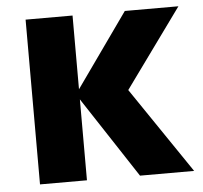

<svg xmlns="http://www.w3.org/2000/svg" viewBox="-47 -622 745 704"><g transform="rotate(-5 325.5 -270.0)"><path d="M72.3 33.2V-573.2H245.1V-301.8L437.5 -573.2H634.8L424.8 -283.2L639.6 33.2H440.4L245.1 -264.6V33.2Z"/></g></svg>

Font: GenEi M Gothic v2 Heavy
Style: Regular
Weight: 800
Version: Version 2.0